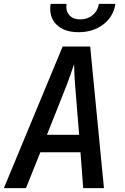

<svg xmlns="http://www.w3.org/2000/svg" viewBox="-22 -970 642 990"><path d="M-2 0 301 -730H443L514 0H407L393 -185H186L112 0ZM220 -275H386L369 -485Q364 -541 362 -582Q360 -623 360 -639Q355 -623 340.5 -582Q326 -541 304 -486ZM383 -804Q308 -804 268.5 -844Q229 -884 239 -950H321Q316 -914 335.5 -892Q355 -870 392 -870Q429 -870 455.5 -892Q482 -914 488 -950H573Q563 -884 510.5 -844Q458 -804 383 -804Z"/></svg>

Font: JetBrains Mono NL SemiBold
Style: Italic
Weight: 600
Italic angle: -9°
Monospace: yes
Designer: Philipp Nurullin, Konstantin Bulenkov
Foundry: JetBrains
Version: Version 2.305; ttfautohint (v1.8.4.7-5d5b)